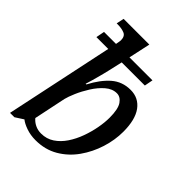

<svg xmlns="http://www.w3.org/2000/svg" viewBox="-218 -874 998 998"><g transform="rotate(45 281.0 -375.0)"><path d="M221 10Q184 10 152.5 -1Q121 -12 104 -26L59 3H27L153 -593H66L75 -640H163Q168 -665 168 -671Q168 -701 147.5 -709.5Q127 -718 98 -718H90L99 -760H288L262 -640H431L422 -593H252L234 -514Q230 -496 223 -470Q216 -444 209.5 -420Q203 -396 198 -382H203Q238 -449 281.5 -487Q325 -525 386 -525Q445 -525 479 -479Q513 -433 513 -344Q513 -283 493.5 -221Q474 -159 437 -106.5Q400 -54 345.5 -22Q291 10 221 10ZM217 -35Q257 -35 288.5 -56Q320 -77 343 -111.5Q366 -146 381 -187.5Q396 -229 403.5 -270Q411 -311 411 -345Q411 -409 392.5 -435.5Q374 -462 348 -462Q315 -462 286 -437Q257 -412 234 -375.5Q211 -339 196 -304Q181 -269 176 -248L139 -71Q152 -55 172 -45Q192 -35 217 -35Z"/></g></svg>

Font: NotoSerif-Italic
Style: Regular
Weight: 400
Italic angle: -12°
Designer: Monotype Design Team
Foundry: Monotype Imaging Inc.
Version: Version 2.007; ttfautohint (v1.8) -l 8 -r 50 -G 200 -x 14 -D